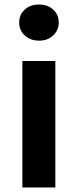

<svg xmlns="http://www.w3.org/2000/svg" viewBox="-20 -830 344 850"><path d="M79 -560H225V0H79ZM90 -673Q65 -695 65 -730Q65 -766 90 -788Q114 -810 153 -810Q191 -810 215 -788Q240 -766 240 -730Q240 -696 215 -673Q191 -650 153 -650Q115 -650 90 -673Z"/></svg>

Font: Noto Sans Tobesmart edit
Style: Bold
Weight: 700
Designer: Ryoko NISHIZUKA  (kana & ideographs); Paul D. Hunt (Latin, Greek & Cyrillic); Wenlong ZHANG  (bopomofo); Sandoll Communi
Foundry: Adobe Systems Incorporated
Version: Version 1.005 Oct 7, 2021